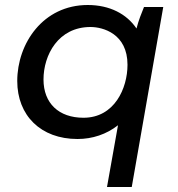

<svg xmlns="http://www.w3.org/2000/svg" viewBox="-20 -548 710 768"><path d="M556 -520C547 -498 534 -466 526 -434C487 -492 419 -528 331 -528C152 -528 49 -374 49 -224C49 -86 143 8 290 8C350 8 406 -11 452 -47L408 200H507L633 -520ZM342 -440C392 -440 490 -413 490 -289C490 -195 438 -77 314 -77C215 -77 154 -135 154 -230C154 -328 213 -440 342 -440Z"/></svg>

Font: Fixel Display Medium
Style: Italic
Weight: 500
Italic angle: -10°
Designer: AlfaBravo + MacPaw
Foundry: Kyrylo Tkachov, Marchela Mozhyna, Serhii Makarenko, Maria Weinstein, Zakhar Kryvoshyya
Version: Version 1.210;Glyphs 3.2 (3217)